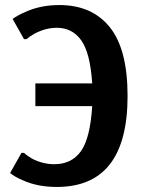

<svg xmlns="http://www.w3.org/2000/svg" viewBox="-20 -730 575 760"><path d="M205 10Q127 10 69 -17Q40 -29 20 -45L65 -125H75Q85 -115 107 -102Q149 -80 195 -80Q263 -80 300 -131Q337 -182 345 -310H120V-400H345Q337 -521 301.5 -570.5Q266 -620 205 -620Q161 -620 117 -597Q96 -585 85 -575H75L30 -655Q52 -671 79 -682Q139 -710 215 -710Q344 -710 414.5 -622.5Q485 -535 485 -350Q485 10 205 10Z"/></svg>

Font: Scada
Style: Bold
Weight: 700
Designer: Jovanny Lemonad
Foundry: Jovanny Lemonad
Version: Version 4.100;PS 004.100;hotconv 1.0.88;makeotf.lib2.5.64775